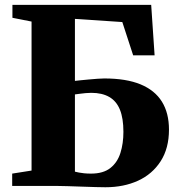

<svg xmlns="http://www.w3.org/2000/svg" viewBox="-20 -763 732 788"><path d="M412.5 5.5Q399 5.5 373 4.8Q347 4 316.5 3Q286 2 257.2 1Q228.5 0 208.5 0H30V-50.5L109.5 -63V-674.5L31 -690V-743H600.5L614.5 -536H526.5L482 -672.5L287.5 -685.5V-431Q294.5 -432 310 -433.5Q325.5 -435 344.5 -436.8Q363.5 -438.5 380.8 -439.8Q398 -441 408 -441Q498 -441 556.8 -416.8Q615.5 -392.5 644.5 -345.8Q673.5 -299 673.5 -231Q673.5 -154.5 639.5 -101.5Q605.5 -48.5 546.8 -21.5Q488 5.5 412.5 5.5ZM353.5 -50.5Q404 -50.5 433 -73.5Q462 -96.5 474.2 -135.2Q486.5 -174 486.5 -222Q486.5 -277.5 472.2 -312.8Q458 -348 428.5 -365Q399 -382 354.5 -382Q344.5 -382 330.8 -380.8Q317 -379.5 304.8 -377.8Q292.5 -376 287.5 -375.5V-58.5Q295 -56.5 304 -54.8Q313 -53 325.2 -51.8Q337.5 -50.5 353.5 -50.5Z"/></svg>

Font: Merriweather 60pt Black
Style: Regular
Weight: 900
Version: Version 2.100